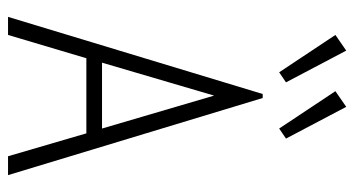

<svg xmlns="http://www.w3.org/2000/svg" viewBox="-222 -660 882 478"><g transform="rotate(90 219.0 -421.0)"><path d="M369 0 312 -195H125L67 0H22L214 -634H224L416 0ZM218 -513 136 -234H300ZM160 -675 67 -815 106 -842 185 -692ZM300 -675 207 -815 246 -842 325 -692Z"/></g></svg>

Font: Inconsolata SemiCondensed Light
Style: Regular
Weight: 300
Width: 4
Monospace: yes
Designer: Raph Levien, Cyreal, Brenton Simpson
Foundry: Raph Levien, Cyreal, Google
Version: Version 3.100; ttfautohint (v1.8.4.7-5d5b)